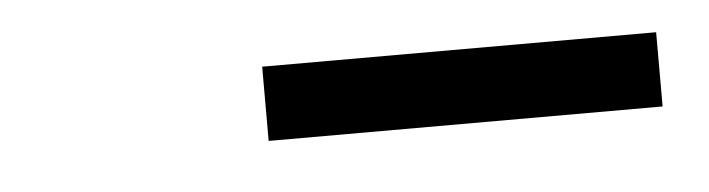

<svg xmlns="http://www.w3.org/2000/svg" viewBox="-23 -778 495 134"><g transform="rotate(-5 224.5 -711.0)"><path d="M162 -685V-737H438V-685Z"/></g></svg>

Font: Encode Sans Condensed
Style: Regular
Weight: 400
Width: 3
Designer: Multiple Designers
Foundry: Impallari Type
Version: Version 3.000; ttfautohint (v1.8.3) -l 8 -r 50 -G 200 -x 14 